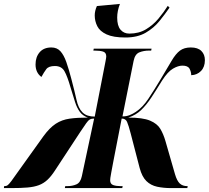

<svg xmlns="http://www.w3.org/2000/svg" viewBox="-67 -963 1069 983"><path d="M575 -771Q513 -771 478.5 -787Q444 -803 431 -829Q418 -855 418 -884Q418 -907 429 -932L547 -943Q540 -925 536.5 -907.5Q533 -890 533 -873Q533 -831 550 -811Q567 -791 595 -791Q644 -791 680.5 -813Q717 -835 744.5 -868Q772 -901 792 -933L801 -924Q779 -892 750 -856Q721 -820 679 -795.5Q637 -771 575 -771ZM-47 0 -46 -10H-43Q-34 -10 -27.5 -15Q-21 -20 -8.5 -36.5Q4 -53 29 -89L155 -265Q187 -309 218.5 -329.5Q250 -350 289.5 -355.5Q329 -361 383 -361Q357 -370 342 -390Q327 -410 317 -441.5Q307 -473 294 -516Q278 -572 263 -598.5Q248 -625 214 -625Q182 -625 170 -609Q158 -593 145 -569Q115 -591 115 -633Q115 -671 136 -695.5Q157 -720 196 -720Q225 -720 242.5 -700.5Q260 -681 272.5 -645.5Q285 -610 298 -560Q315 -496 324.5 -452.5Q334 -409 355 -388Q367 -376 383 -371Q399 -366 418 -366L473 -648Q475 -658 476 -664.5Q477 -671 477 -674Q477 -694 460.5 -699Q444 -704 417 -704H411L413 -714H709L707 -704H696Q669 -704 646.5 -695Q624 -686 617 -651L560 -367Q580 -367 596.5 -373.5Q613 -380 628 -390Q663 -413 692 -456.5Q721 -500 757 -560Q791 -617 812 -652.5Q833 -688 854.5 -704Q876 -720 910 -720Q946 -720 964 -702Q982 -684 982 -655Q982 -620 962 -599.5Q942 -579 912 -578Q912 -595 903.5 -611Q895 -627 867 -627Q845 -627 818.5 -611.5Q792 -596 763 -551Q733 -502 708 -464Q683 -426 656 -400Q629 -374 590 -361Q664 -361 701 -345.5Q738 -330 754 -303Q770 -276 780 -241L829 -71Q839 -37 853.5 -23.5Q868 -10 892 -10H894L892 0H809Q770 0 737.5 -7Q705 -14 682.5 -36Q660 -58 648 -103L602 -280Q591 -322 583.5 -339Q576 -356 556 -356L513 -135Q506 -98 502.5 -79Q499 -60 498 -52.5Q497 -45 497 -40Q497 -21 512.5 -15.5Q528 -10 550 -10H561L559 0H265L267 -10H278Q303 -10 324 -19Q345 -28 352 -61L415 -356Q401 -356 392.5 -351Q384 -346 374 -331.5Q364 -317 345 -289L215 -91Q195 -60 175.5 -42Q156 -24 132 -15Q108 -6 74 -3Q40 0 -11 0Z"/></svg>

Font: Noto Serif Display ExtraCondensed Black
Style: Italic
Weight: 900
Width: 2
Italic angle: -12°
Designer: Monotype Design Team
Foundry: Monotype Imaging Inc.
Version: Version 2.009